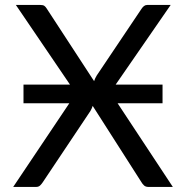

<svg xmlns="http://www.w3.org/2000/svg" viewBox="-20 -736 733 756"><path d="M660.5 0H564Q553.5 0 547.2 -5.8Q541 -11.5 537 -18.5L345 -319Q341.5 -308.5 336 -299L148.5 -18.5Q144 -11.5 138 -5.8Q132 0 122.5 0H32L253 -329.5H72.5V-403H255.5L42.5 -716.5H139Q149.5 -716.5 154.5 -713Q159.5 -709.5 163.5 -703L350.5 -416.5Q354 -427.5 361 -439L537 -701Q541.5 -708 547 -712.2Q552.5 -716.5 559.5 -716.5H652L435.5 -403H620V-329.5H443Z"/></svg>

Font: Lato
Style: Regular
Weight: 400
Designer: Lukasz Dziedzic with Adam Twardoch and Botio Nikoltchev
Foundry: tyPoland Lukasz Dziedzic
Version: Version 2.010; 2014-09-01; http://www.latofonts.com/; ttfaut